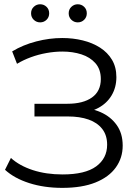

<svg xmlns="http://www.w3.org/2000/svg" viewBox="-20 -886 661 912"><path d="M276 6.4Q189.6 6.4 118.7 -16.3Q47.7 -39.1 3.8 -79.5L31.8 -135.6Q72.6 -98.7 135.9 -78Q199.1 -57.4 277 -57.4Q384.5 -57.4 436.7 -95.6Q488.9 -133.8 488.9 -198.6Q488.9 -243.7 465.5 -273.7Q442.1 -303.6 400.6 -318.2Q359 -332.8 303.1 -332.8H143.7V-393.1H300.1Q375.1 -393.1 417 -423.1Q458.9 -453 458.9 -510.5Q458.9 -556.5 433.5 -585.5Q408.1 -614.4 366.8 -627.8Q325.4 -641.1 276.4 -641.1Q239.5 -641.1 200.8 -634.1Q162.1 -627.2 126.5 -614.1Q90.9 -601 60.8 -582.9L37.8 -641.9Q89.7 -673.1 152.1 -689.2Q214.4 -705.4 275.8 -705.4Q326.8 -705.4 372.9 -694.1Q419.1 -682.8 455.2 -659.8Q491.4 -636.7 512.1 -601.8Q532.8 -566.9 532.8 -519.6Q532.8 -471.2 510.2 -433Q487.6 -394.9 445.8 -372.7Q404.1 -350.5 347 -350.5L351.6 -374.3Q409.7 -374.3 457.6 -353.3Q505.6 -332.3 534.2 -292.3Q562.8 -252.4 562.8 -194.2Q562.8 -136 530.1 -90.5Q497.4 -45 433.7 -19.3Q369.9 6.4 276 6.4ZM349.3 -779.7Q331.9 -779.7 319.1 -791.9Q306.3 -804.2 306.3 -822.7Q306.3 -841.6 319.1 -853.6Q331.9 -865.7 349.3 -865.7Q367.1 -865.7 379.7 -853.6Q392.3 -841.6 392.3 -822.7Q392.3 -804.2 379.7 -791.9Q367.1 -779.7 349.3 -779.7ZM170.6 -779.7Q153.2 -779.7 140.4 -791.9Q127.6 -804.2 127.6 -822.7Q127.6 -841.6 140.4 -853.6Q153.2 -865.7 170.6 -865.7Q188.4 -865.7 201 -853.6Q213.6 -841.6 213.6 -822.7Q213.6 -804.2 201 -791.9Q188.4 -779.7 170.6 -779.7Z"/></svg>

Font: Montserrat Alternates Thin
Style: Regular
Weight: 100
Designer: Julieta Ulanovsky
Foundry: Julieta Ulanovsky
Version: Version 9.000